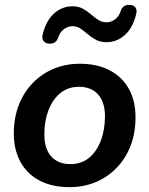

<svg xmlns="http://www.w3.org/2000/svg" viewBox="-20 -762 616 792"><path d="M267 10Q195 10 143.5 -17Q92 -44 64.5 -94Q37 -144 37 -211Q37 -277 58 -330Q79 -383 116.5 -421Q154 -459 203 -479Q252 -499 309 -499Q381 -499 432.5 -472Q484 -445 511.5 -395.5Q539 -346 539 -278Q539 -212 518 -159Q497 -106 459.5 -68Q422 -30 373 -10Q324 10 267 10ZM270 -85Q316 -85 347.5 -111Q379 -137 396 -182Q413 -227 413 -282Q413 -341 384.5 -372.5Q356 -404 306 -404Q261 -404 229 -378Q197 -352 180 -307.5Q163 -263 163 -207Q163 -148 191.5 -116.5Q220 -85 270 -85ZM182 -582Q167 -583 159.5 -593Q152 -603 156 -619Q169 -675 202 -705.5Q235 -736 279 -736Q304 -736 322 -726Q340 -716 355 -703Q370 -690 385 -680Q400 -670 419 -670Q439 -670 455.5 -683Q472 -696 478 -717Q482 -730 492 -736.5Q502 -743 516 -742Q531 -741 538.5 -731.5Q546 -722 542 -705Q529 -649 496 -618.5Q463 -588 419 -588Q394 -588 375.5 -598Q357 -608 342 -621Q327 -634 312 -644Q297 -654 279 -654Q260 -654 243 -641Q226 -628 220 -607Q216 -594 206 -587.5Q196 -581 182 -582Z"/></svg>

Font: Nunito Variable Extra Light
Style: Italic
Weight: 200
Italic angle: -9°
Designer: Vernon Adams
Foundry: Vernon Adams
Version: Version 3.602